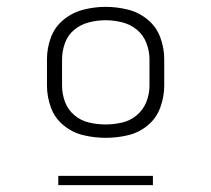

<svg xmlns="http://www.w3.org/2000/svg" viewBox="-20 -761 616 560"><path d="M288 -359Q321 -359 353 -366.5Q385 -374 410.5 -395Q436 -416 447.5 -447.5Q459 -479 459 -511V-588Q459 -621 447.5 -652Q436 -683 410.5 -704Q385 -725 353 -733Q321 -741 288 -741Q256 -741 224 -733Q192 -725 166 -704Q140 -683 128.5 -652Q117 -621 117 -588V-511Q117 -479 128.5 -447.5Q140 -416 166 -395Q192 -374 224 -366.5Q256 -359 288 -359ZM150 -221H426V-248H150ZM288 -398Q264 -398 240 -403.5Q216 -409 197 -425Q178 -441 169.5 -464Q161 -487 161 -511V-588Q161 -612 169.5 -635.5Q178 -659 197 -674.5Q216 -690 240 -696Q264 -702 288 -702Q312 -702 336 -696Q360 -690 379 -674.5Q398 -659 407 -635.5Q416 -612 416 -588V-511Q416 -487 407 -464Q398 -441 379 -425Q360 -409 336 -403.5Q312 -398 288 -398Z"/></svg>

Font: Iosevka Sparkle Extralight
Style: Regular
Weight: 200
Designer: Belleve Invis
Foundry: Belleve Invis
Version: Version 4.5.0; ttfautohint (v1.8.3)